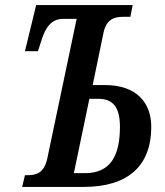

<svg xmlns="http://www.w3.org/2000/svg" viewBox="-20 -734 649 754"><path d="M67 0H309C481 0 574 -81 574 -236C574 -329 518 -400 392 -400H344L386 -603C397 -660 430 -668 465 -668H492L501 -714H122L78 -533H129L143 -576C158 -624 180 -660 229 -660H281L166 -113C154 -54 122 -46 88 -46H78ZM270 -54 331 -346H366C423 -346 451 -314 451 -236C451 -124 415 -54 314 -54Z"/></svg>

Font: Noto Serif Condensed Semi
Style: Italic
Weight: 600
Width: 3
Italic angle: -12°
Designer: Monotype Design Team
Foundry: Monotype Imaging Inc.
Version: Version 1.901